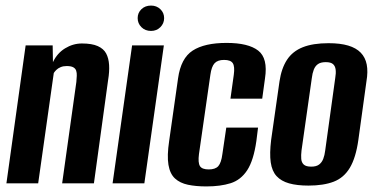

<svg xmlns="http://www.w3.org/2000/svg" viewBox="-20 -658 1348 689"><path d="M3 0 72 -495H169L170 -435Q185 -467 213.5 -484.5Q242 -502 274 -502Q310 -502 331 -492.5Q352 -483 361 -466Q370 -449 371.5 -425Q373 -401 368 -371L317 0H203L254 -364Q255 -376 255.5 -386Q256 -396 253.5 -404Q251 -412 243 -416.5Q235 -421 219 -421Q207 -421 197.5 -417Q188 -413 182 -407Q176 -401 173 -396L117 0Z M384 0 454 -495H568L498 0ZM522 -547Q501 -547 487.5 -560.5Q474 -574 474 -593Q474 -612 487.5 -625Q501 -638 522 -638Q542 -638 555.5 -625Q569 -612 569 -593Q569 -574 555.5 -560.5Q542 -547 522 -547Z M721 11Q683 11 654.5 5Q626 -1 608 -17.5Q590 -34 584.5 -66.5Q579 -99 587 -152L619 -377Q629 -449 671.5 -476.5Q714 -504 793 -504Q871 -504 906.5 -476.5Q942 -449 931 -377L921 -304H807L819 -390Q823 -419 815.5 -431Q808 -443 784 -443Q761 -443 750 -431Q739 -419 735 -390L694 -105Q690 -74 697.5 -62Q705 -50 729 -50Q753 -50 763.5 -62Q774 -74 778 -105L792 -200H906L900 -152Q890 -82 867 -47Q844 -12 807.5 -0.5Q771 11 721 11Z M1087 8Q1046 8 1017.5 0Q989 -8 972.5 -26Q956 -44 951.5 -75.5Q947 -107 953 -156L983 -366Q990 -413 1010 -443.5Q1030 -474 1066.5 -488.5Q1103 -503 1159 -503Q1201 -503 1229.5 -494.5Q1258 -486 1274.5 -469Q1291 -452 1296 -426.5Q1301 -401 1295 -366L1266 -156Q1257 -92 1235.5 -56Q1214 -20 1177.5 -6Q1141 8 1087 8ZM1097 -60Q1115 -60 1125 -67.5Q1135 -75 1140 -88Q1145 -101 1147 -118L1183 -378Q1186 -395 1184.5 -408Q1183 -421 1175 -428Q1167 -435 1149 -435Q1131 -435 1121 -428Q1111 -421 1106 -408Q1101 -395 1099 -378L1062 -118Q1060 -101 1061 -88Q1062 -75 1070 -67.5Q1078 -60 1097 -60Z"/></svg>

Font: Alumni Sans
Style: Bold Italic
Weight: 700
Italic angle: -8°
Designer: Robert E. Leuschke
Foundry: Robert E. Leuschke
Version: Version 1.016